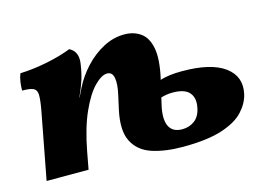

<svg xmlns="http://www.w3.org/2000/svg" viewBox="-71 -598 1027 738"><g transform="rotate(-15 442.5 -229.0)"><path d="M35 0 86 -269Q93 -308 92.5 -327.5Q92 -347 79 -353.5Q66 -360 34 -360Q34 -377 36.5 -394.5Q39 -412 45 -426Q97 -428 152 -439Q207 -450 250 -467Q285 -449 278 -402Q273 -367 264.5 -340Q256 -313 240 -278V-276L257 -311Q278 -353 311 -388.5Q344 -424 384.5 -445.5Q425 -467 469 -467Q506 -467 533 -448Q560 -429 568.5 -385.5Q577 -342 561 -269L559 -262Q594 -273 646 -273Q762 -273 816 -233Q870 -193 855 -126Q847 -91 818.5 -60Q790 -29 731.5 -10Q673 9 576 9Q505 9 453.5 -8Q402 -25 379.5 -69Q357 -113 374 -192L386 -246Q396 -289 391.5 -314Q387 -339 366 -339Q344 -339 315 -309.5Q286 -280 259 -220Q232 -160 215 -70L202 0ZM538 -170Q525 -115 538.5 -86Q552 -57 591 -57Q620 -57 641 -73.5Q662 -90 668 -124Q675 -160 656.5 -181.5Q638 -203 590 -203Q567 -203 544 -196Z"/></g></svg>

Font: Vollkorn ExtraBold
Style: Italic
Weight: 800
Italic angle: -11°
Designer: Friedrich Althausen
Foundry: Friedrich Althausen
Version: Version 5.000; ttfautohint (v1.8.3)